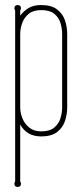

<svg xmlns="http://www.w3.org/2000/svg" viewBox="-20 -530 320 760"><path d="M246 -395V-105Q246 -77 237 -50.5Q228 -24 205.5 -7Q183 10 143 10Q86 10 60 -37V188Q63 192 63 197Q63 210 50 210Q37 210 37 197Q37 192 40 188V-489Q37 -492 37 -497Q37 -510 50 -510Q63 -510 63 -497Q63 -492 60 -489V-468Q74 -487 93.5 -498.5Q113 -510 143 -510Q183 -510 205.5 -493Q228 -476 237 -450Q246 -424 246 -395ZM60 -395V-105Q60 -83 69 -61Q78 -39 96.5 -24.5Q115 -10 143 -10Q176 -10 194 -24.5Q212 -39 219 -61Q226 -83 226 -105V-395Q226 -418 219 -440Q212 -462 194 -476Q176 -490 143 -490Q112 -490 94 -475.5Q76 -461 68 -439Q60 -417 60 -395Z"/></svg>

Font: Wire One
Style: Regular
Weight: 400
Designer: Alexei Vanyashin, Gayaneh Bagdasaryan
Foundry: Cyreal
Version: Version 1.102; ttfautohint (v1.8.3)